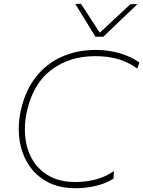

<svg xmlns="http://www.w3.org/2000/svg" viewBox="-20 -990 760 1019"><path d="M381.5 9Q293.5 9 230.8 -25Q168 -59 131 -117Q94 -175 83.5 -248Q79.5 -276.5 79.5 -305.5Q79.5 -351.5 89.5 -399Q112 -505.5 167.8 -578Q223.5 -650.5 305.5 -687.8Q387.5 -725 488.5 -725Q556 -725 616.8 -707Q677.5 -689 719.5 -658L708.5 -626Q657 -663 603.2 -677.5Q549.5 -692 486.5 -692Q348 -692 251 -618.2Q154 -544.5 121.5 -393Q112 -347.5 112 -304.5Q112 -280 115 -256Q123 -190 155 -137.8Q187 -85.5 243.2 -54.8Q299.5 -24 380.5 -24Q434.5 -24 487 -37.2Q539.5 -50.5 584.5 -82L582.5 -42Q542 -16 488.8 -3.5Q435.5 9 381.5 9ZM486.5 -795Q460 -838.5 433 -882.5Q406 -926.5 379.5 -969L409.5 -970Q434 -932 459.5 -893.5L509.5 -816.5Q551 -855.5 591 -892.5Q631 -929.5 672.5 -968H709.5Q663 -924 618.8 -881.8Q574.5 -839.5 528.5 -795Z"/></svg>

Font: Heraclito Thin
Style: Italic
Weight: 100
Italic angle: -12°
Designer: Kostas Bartsokas (font) & Cristiano Sobral (main changes)
Foundry: Kostas Bartsokas (font) & Cristiano Sobral (main changes)
Version: Version 1.00;July 8, 2020;FontCreator 13.0.0.2655 64-bit